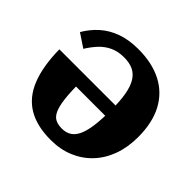

<svg xmlns="http://www.w3.org/2000/svg" viewBox="-178 -923 1134 1134"><g transform="rotate(45 389.0 -356.0)"><path d="M371 -729Q486 -729 568 -686.5Q650 -644 693.5 -562Q737 -480 737 -360Q737 -275 711.5 -205.5Q686 -136 639 -86.5Q592 -37 527.5 -10Q463 17 383 17Q266 17 191 -28.5Q116 -74 79.5 -166.5Q43 -259 41 -398H626L627 -312H239L265 -338Q266 -259 272.5 -208Q279 -157 292.5 -128Q306 -99 328 -88Q350 -77 382 -77Q414 -77 438 -90.5Q462 -104 478.5 -136Q495 -168 503 -223.5Q511 -279 511 -363Q511 -438 501.5 -490Q492 -542 472 -574Q452 -606 421 -620.5Q390 -635 345 -635Q295 -635 257.5 -617.5Q220 -600 191.5 -569.5Q163 -539 139 -500L55 -556Q86 -609 129.5 -647.5Q173 -686 232.5 -707.5Q292 -729 371 -729Z"/></g></svg>

Font: Roboto Serif ExtraBold
Style: Regular
Weight: 800
Designer: Greg Gazdowicz
Foundry: Commercial Type
Version: Version 1.008